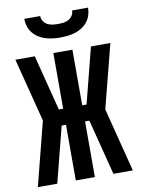

<svg xmlns="http://www.w3.org/2000/svg" viewBox="-102 -1023 803 1091"><g transform="rotate(-10 300.0 -477.5)"><path d="M574 0H462L380 -321H355V0H245V-321H220L138 0H26L120 -368L26 -735H138L220 -414H245V-735H355V-414H380L462 -735H574L480 -368ZM300 -815Q278 -815 256.5 -817.5Q235 -820 214 -826.5Q193 -833 174.5 -845Q156 -857 142.5 -874Q129 -891 122.5 -912Q116 -933 116 -955H208Q208 -939 216.5 -925.5Q225 -912 239 -904.5Q253 -897 268.5 -895Q284 -893 300 -893Q316 -893 331.5 -895Q347 -897 361 -904.5Q375 -912 383.5 -925.5Q392 -939 392 -955H484Q484 -933 477.5 -912Q471 -891 457.5 -874Q444 -857 425.5 -845Q407 -833 386 -826.5Q365 -820 343.5 -817.5Q322 -815 300 -815Z"/></g></svg>

Font: Iosevka SS04 Extended
Style: Bold
Weight: 700
Width: 7
Monospace: yes
Designer: Belleve Invis
Foundry: Belleve Invis
Version: Version 19.0.0; ttfautohint (v1.8.4)